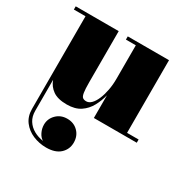

<svg xmlns="http://www.w3.org/2000/svg" viewBox="-163 -604 986 1008"><g transform="rotate(30 330.0 -100.0)"><path d="M577.5 -460V-19.5H647.5V0H387.5V-137.5Q378.5 -100.5 360 -66.5Q341.5 -32.5 309.8 -11.2Q278 10 228 10Q173.5 10 143.8 -11Q114 -32 102 -66.5V121Q102 155.5 117.5 180Q133 204.5 159 219Q185 233.5 216.5 238Q199.5 228.5 188.8 206.5Q178 184.5 178 161Q178 125 204 99Q230 73 269.5 73Q309.5 73 335.2 99Q361 125 361 165Q361 205.5 331.8 232.8Q302.5 260 247.5 260Q205 260 167.2 244Q129.5 228 106 197Q82.5 166 82.5 121V-440.5H12V-460H272.5V-150.5Q272.5 -108.5 275.8 -88.2Q279 -68 286.8 -61.8Q294.5 -55.5 308.5 -55.5Q325 -55.5 339.2 -70Q353.5 -84.5 364.2 -110Q375 -135.5 381.2 -168.2Q387.5 -201 387.5 -237.5V-440.5H327.5V-460Z"/></g></svg>

Font: Bodoni Moda Black
Style: Regular
Weight: 900
Version: Version 2.005